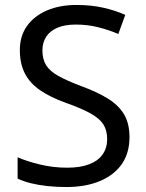

<svg xmlns="http://www.w3.org/2000/svg" viewBox="-20 -744 589 774"><path d="M502 -191Q502 -127 471 -82.5Q440 -38 382.5 -14Q325 10 247 10Q207 10 170.5 6Q134 2 104 -5.5Q74 -13 51 -24V-110Q87 -94 140.5 -81Q194 -68 251 -68Q304 -68 340 -82Q376 -96 394 -122Q412 -148 412 -183Q412 -218 397 -242Q382 -266 345.5 -286.5Q309 -307 244 -330Q183 -352 142 -380Q101 -408 80.5 -447.5Q60 -487 60 -542Q60 -599 89 -639.5Q118 -680 169.5 -702Q221 -724 288 -724Q347 -724 396 -713Q445 -702 485 -684L457 -607Q420 -623 376.5 -634Q333 -645 286 -645Q241 -645 211 -632Q181 -619 166 -595.5Q151 -572 151 -541Q151 -505 166 -481Q181 -457 215 -438Q249 -419 307 -397Q370 -374 413.5 -347.5Q457 -321 479.5 -284Q502 -247 502 -191Z"/></svg>

Font: Noto Sans Khmer
Style: Regular
Weight: 400
Designer: Danh Hong and the Monotype Design Team
Foundry: Monotype Imaging Inc.
Version: Version 2.003